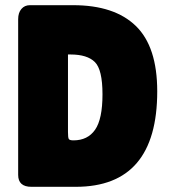

<svg xmlns="http://www.w3.org/2000/svg" viewBox="-20 -720 656 740"><path d="M50 -46V-646Q50 -671 62.5 -685.5Q75 -700 95 -700H262Q421 -700 503.5 -620Q586 -540 586 -368Q586 0 272 0H101Q50 0 50 -46ZM242 -510V-211Q242 -190 245 -184.5Q248 -179 263 -179Q318 -179 346.5 -220Q375 -261 375 -356.5Q375 -452 345.5 -481Q316 -510 252 -510Z"/></svg>

Font: Lilita One
Style: Regular
Weight: 400
Designer: Juan Montoreano
Foundry: Juan Montoreano
Version: Version 1.002